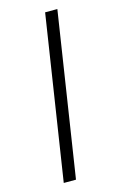

<svg xmlns="http://www.w3.org/2000/svg" viewBox="-123 -805 574 910"><g transform="rotate(-15 164.0 -350.0)"><path d="M256 -752 132 52H72L196 -752Z"/></g></svg>

Font: Pathway Extreme Condensed Light
Style: Regular
Weight: 300
Width: 3
Version: Version 1.001;gftools[0.9.26]